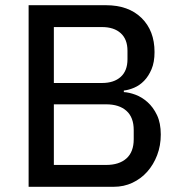

<svg xmlns="http://www.w3.org/2000/svg" viewBox="-20 -718 697 738"><path d="M90 -698H387Q474 -698 524 -649Q574 -600 574 -518Q574 -479 562.5 -452Q551 -425 534 -407.5Q517 -390 496 -381Q475 -372 456 -370V-364Q476 -363 500.5 -354Q525 -345 547 -325.5Q569 -306 583.5 -275.5Q598 -245 598 -201Q598 -158 584 -121.5Q570 -85 546 -58Q522 -31 489 -15.5Q456 0 417 0H90ZM187 -84H388Q438 -84 466 -109Q494 -134 494 -183V-218Q494 -267 466 -292Q438 -317 388 -317H187ZM187 -399H372Q418 -399 444 -422.5Q470 -446 470 -490V-523Q470 -567 444 -590.5Q418 -614 372 -614H187Z"/></svg>

Font: IBM Plex Sans Hebrew Text
Style: Regular
Weight: 450
Designer: Mike Abbink, Paul van der Laan, Pieter van Rosmalen, Yanek Iontef
Foundry: Bold Monday
Version: Version 1.2